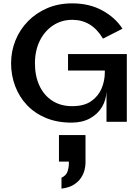

<svg xmlns="http://www.w3.org/2000/svg" viewBox="-20 -725 832 1143"><path d="M405 5Q320 5 253 -23Q186 -51 140 -100Q94 -149 70 -213Q46 -277 46 -348Q46 -420 72 -484.5Q98 -549 146.5 -598.5Q195 -648 261.5 -676.5Q328 -705 410 -705Q512 -705 589.5 -662.5Q667 -620 709 -554L593 -495Q559 -552 513.5 -579.5Q468 -607 410 -607Q347 -607 296.5 -574Q246 -541 217 -482.5Q188 -424 188 -348Q188 -273 214.5 -215.5Q241 -158 291 -125.5Q341 -93 409 -93Q481 -93 523.5 -123Q566 -153 585 -199Q604 -245 604 -294V-305H385V-403H735V0H614V-180Q612 -130 587 -88Q562 -46 516 -20.5Q470 5 405 5ZM346 398V333Q374 320 382 296Q390 272 390 246V237H331V79H489V246Q489 263 483.5 286Q478 309 463 332.5Q448 356 420 374Q392 392 346 398Z"/></svg>

Font: Panamera
Style: Bold
Weight: 700
Designer: Bastien Sozeau
Foundry: NBR — Bastien Sozeau
Version: Version 3.002; ttfautohint (v1.8.4.7-5d5b);gftools[0.9.33]